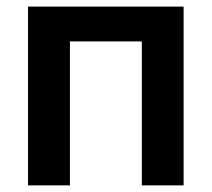

<svg xmlns="http://www.w3.org/2000/svg" viewBox="-20 -559 638 579"><path d="M533.7 -539.1V0H407.7V-434.1H190.9V0H64.5V-539.1Z"/></svg>

Font: Inter 18pt SemiBold
Style: Regular
Weight: 600
Designer: Rasmus Andersson
Foundry: rsms
Version: Version 4.001;git-66647c0bb